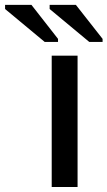

<svg xmlns="http://www.w3.org/2000/svg" viewBox="-121 -752 432 772"><path d="M190.9 -528.3V0H86.9V-528.3ZM237.8 -583.5 78.6 -715.8V-732.4H184.1L291.5 -595.7V-583.5ZM58.6 -583.5 -100.6 -715.8V-732.4H5.4L112.3 -595.7V-583.5Z"/></svg>

Font: Arimo Medium
Style: Regular
Weight: 500
Designer: Steve Matteson
Foundry: Monotype Imaging Inc.
Version: Version 1.33